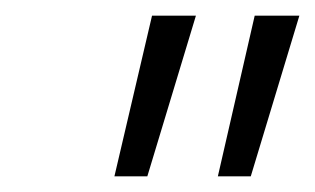

<svg xmlns="http://www.w3.org/2000/svg" viewBox="-20 -705 402 245"><path d="M230 -685 168 -480H126L174 -685ZM362 -685 300 -480H258L305 -685Z"/></svg>

Font: Elaine Sans Light
Style: Italic
Weight: 300
Italic angle: -13°
Designer: Wei Huang
Foundry: Wei Huang
Version: Version 2.001;December 24, 2019;FontCreator 12.0.0.2547 64-b